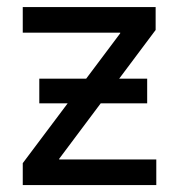

<svg xmlns="http://www.w3.org/2000/svg" viewBox="-20 -536 517 556"><path d="M45.9 0V-63.5L328.1 -439.5V-441.4H45.9V-515.6H430.7V-449.2L151.4 -76.2V-74.2H432.6V0ZM93.8 -236.8V-308.1H406.2V-236.8Z"/></svg>

Font: Inter Display
Style: Regular
Weight: 400
Designer: Rasmus Andersson
Foundry: rsms
Version: Version 4.000;git-37864ae